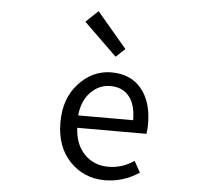

<svg xmlns="http://www.w3.org/2000/svg" viewBox="-58 -936 1117 1012"><g transform="rotate(5 500.0 -429.5)"><path d="M533.2 12.7Q421.9 12.7 347.7 -64.5Q273.4 -141.6 273.4 -271.5Q273.4 -398.4 346.7 -477.5Q419.9 -556.6 518.6 -556.6Q621.1 -556.6 677.7 -488.3Q734.4 -419.9 734.4 -301.8Q734.4 -275.4 730.5 -250H364.3Q368.2 -163.1 418 -111.3Q467.8 -59.6 544.9 -59.6Q618.2 -59.6 680.7 -102.5L713.9 -43Q628.9 12.7 533.2 12.7ZM363.3 -315.4H654.3Q654.3 -397.5 619.1 -440.9Q584 -484.4 519.5 -484.4Q460 -484.4 415.5 -439Q371.1 -393.6 363.3 -315.4ZM533.2 -640.6 358.4 -810.5 422.9 -872.1 581.1 -685.5Z"/></g></svg>

Font: GenEi Gothic M Regular
Style: Regular
Weight: 400
Designer: o_tamon (Modified); [Source Han Sans]
Ryoko NISHIZUKA  (kana & ideographs); Paul D. Hunt (Latin, Greek & Cyrillic); Wenl
Version: Version 1.1a;Original Version 1.004